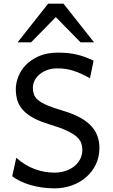

<svg xmlns="http://www.w3.org/2000/svg" viewBox="-20 -1011 614 1043"><path d="M468.8 -585.9Q442.4 -600.6 420.2 -610.6Q397.9 -620.6 377 -627.2Q356 -633.8 335 -636.7Q314 -639.6 290.5 -639.6Q261.2 -639.6 237.1 -630.9Q212.9 -622.1 195.3 -607.4Q177.7 -592.8 168.2 -573.7Q158.7 -554.7 158.7 -534.7Q158.7 -514.6 164.3 -498.3Q169.9 -481.9 187 -467.5Q204.1 -453.1 235.8 -439.2Q267.6 -425.3 319.8 -410.2Q368.2 -396 405.5 -377.2Q442.9 -358.4 468.3 -334Q493.7 -309.6 506.8 -278.3Q520 -247.1 520 -207.5Q520 -158.2 500.7 -117.9Q481.4 -77.6 448 -48.6Q414.6 -19.5 370.1 -3.7Q325.7 12.2 275.9 12.2Q240.7 12.2 207.3 7.3Q173.8 2.4 144.3 -6.3Q114.7 -15.1 89.8 -27.1Q64.9 -39.1 46.4 -53.7L68.4 -153.8Q117.2 -111.3 169.2 -92.3Q221.2 -73.2 275.9 -73.2Q305.2 -73.2 332.5 -81.5Q359.9 -89.8 380.9 -105.7Q401.9 -121.6 414.6 -144.8Q427.2 -168 427.2 -197.8Q427.2 -216.8 421.1 -234.1Q415 -251.5 396.5 -268.1Q377.9 -284.7 343.3 -301Q308.6 -317.4 251.5 -334.5Q194.3 -351.6 158.2 -372.1Q122.1 -392.6 101.6 -416.7Q81.1 -440.9 73.5 -468.5Q65.9 -496.1 65.9 -527.3Q65.9 -558.6 78.9 -593.3Q91.8 -627.9 119.6 -657.2Q147.5 -686.5 190.9 -705.8Q234.4 -725.1 295.4 -725.1Q323.7 -725.1 348.4 -722.7Q373 -720.2 396.2 -714.8Q419.4 -709.5 441.9 -701.2Q464.4 -692.9 488.3 -681.2ZM75.7 -781.2 241.7 -991.2H324.7L490.7 -781.2H417.5L283.2 -918L148.9 -781.2Z"/></svg>

Font: Andika DR AuSIL
Style: Regular
Weight: 400
Designer: Annie Olsen & Victor Gaultney
Foundry: SIL International
Version: Version 0.003